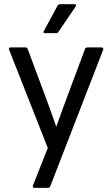

<svg xmlns="http://www.w3.org/2000/svg" viewBox="-20 -715 537 920"><path d="M194.8 -556.2Q185.1 -556.2 189.9 -565.9L255.9 -688Q259.3 -694.8 268.1 -694.8H337.9Q342.8 -694.8 344.2 -691.2Q345.7 -687.5 342.8 -684.1L259.8 -562Q256.3 -556.2 249 -556.2ZM145 185.1Q140.1 185.1 137.9 181.4Q135.7 177.7 138.2 172.9L209 -5.9L23.9 -476.1Q22 -481.4 23.7 -484.6Q25.4 -487.8 30.8 -487.8H102.1Q110.4 -487.8 112.8 -480L203.1 -237.8Q212.4 -213.4 228.8 -166.5Q245.1 -119.6 249 -108.9H250Q257.3 -129.9 273.2 -173.3Q289.1 -216.8 296.9 -237.8L387.2 -480Q389.6 -487.8 398.9 -487.8H465.8Q471.2 -487.8 473.6 -484.4Q476.1 -481 474.1 -476.1L221.2 176.8Q218.3 185.1 210 185.1Z"/></svg>

Font: Sofia Sans
Style: Regular
Weight: 400
Designer: Botio Nikoltchev, Ani Petrova
Foundry: lettersoup
Version: Version 4.100